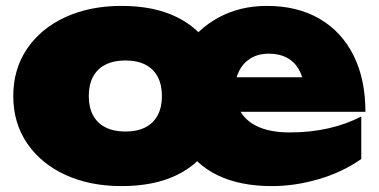

<svg xmlns="http://www.w3.org/2000/svg" viewBox="-20 -613 1286 651"><path d="M392 18Q285 18 202 -20Q119 -58 72 -127Q25 -196 25 -287Q25 -379 72 -448Q119 -517 202 -555Q285 -593 392 -593Q501 -593 577.5 -556Q654 -519 694.5 -450.5Q735 -382 735 -287Q735 -192 694.5 -123.5Q654 -55 577.5 -18.5Q501 18 392 18ZM405 -167Q445 -167 472.5 -181Q500 -195 514.5 -222Q529 -249 529 -287Q529 -326 514.5 -353Q500 -380 472.5 -394Q445 -408 405 -408Q366 -408 338 -394Q310 -380 295.5 -353Q281 -326 281 -287Q281 -249 295.5 -222Q310 -195 338 -181Q366 -167 405 -167ZM902 18Q795 18 719.5 -18Q644 -54 604 -123Q564 -192 564 -290Q564 -376 605.5 -444.5Q647 -513 720 -553Q793 -593 885 -593Q989 -593 1064 -549Q1139 -505 1179 -424.5Q1219 -344 1219 -234H729V-351H1071L1013 -313Q1008 -352 993 -378Q978 -404 952.5 -417.5Q927 -431 892 -431Q855 -431 829.5 -415Q804 -399 790.5 -372Q777 -345 777 -311Q777 -263 798 -230.5Q819 -198 860.5 -181Q902 -164 962 -164Q1033 -164 1094 -178Q1155 -192 1205 -218V-74Q1141 -29 1060.5 -5.5Q980 18 902 18Z"/></svg>

Font: Unbounded Black
Style: Regular
Weight: 900
Designer: Luke Prowse, Jean-Baptiste Morizot, Fátima Lázaro, Florian Runge
Foundry: NaN
Version: Version 1.701;gftools[0.9.28.dev5+ged2979d]